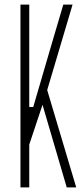

<svg xmlns="http://www.w3.org/2000/svg" viewBox="-20 -820 364 840"><path d="M69.5 0V-800H108V-615V-352H125.5L210 -641L257 -800H297.5L186.5 -426L313.5 0H272L166 -361.5L108 -187.5V0Z"/></svg>

Font: Big Shoulders Thin
Style: Regular
Weight: 100
Version: Version 2.002